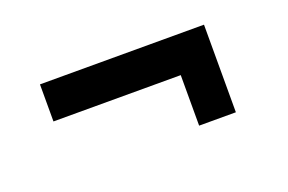

<svg xmlns="http://www.w3.org/2000/svg" viewBox="-49 -449 825 550"><g transform="rotate(-20 363.0 -173.5)"><path d="M483 -40H595V-307H95V-194H483Z"/></g></svg>

Font: Plus Jakarta Sans
Style: Bold
Weight: 700
Designer: Gumpita Rahayu
Foundry: Tokotype
Version: Version 2.004; ttfautohint (v1.8.3)